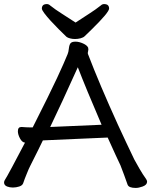

<svg xmlns="http://www.w3.org/2000/svg" viewBox="-27 -916 744 945"><path d="M502 -892Q510 -886 510 -874Q510 -855 422 -769Q402 -750 390 -738Q383 -731 369.5 -727.5Q356 -724 342.5 -724Q329 -724 318 -727Q306 -730 300 -735Q261 -772 222 -814Q203 -835 191 -851Q179 -867 179 -874Q179 -886 187 -892Q193 -896 203 -896Q213 -896 220 -889Q245 -869 278.5 -848Q312 -827 345 -805Q378 -827 411 -848Q444 -869 469 -889Q476 -896 486 -896Q496 -896 502 -892ZM61 -270Q61 -291 78 -291H80Q104 -289 119 -289H134Q218 -455 254 -532.5Q290 -610 306 -650Q310 -659 312 -677.5Q314 -696 320.5 -703.5Q327 -711 344.5 -711Q362 -711 382 -702Q402 -693 407 -681V-680V-679Q409 -674 407 -666.5Q405 -659 405 -655L406 -650Q463 -501 553 -303Q595 -212 634 -131Q642 -116 659 -86.5Q676 -57 692 -35Q697 -27 697 -22Q697 -6 675 2Q656 9 641 9Q607 9 601 -7Q595 -25 584 -54.5Q573 -84 566 -102Q549 -137 503 -239Q380 -234 342 -232Q283 -229 184 -225Q169 -193 123 -102Q115 -87 104 -59Q94 -35 87 -14Q83 -3 67.5 2Q52 7 36.5 7Q21 7 8 2Q-7 -4 -7 -18Q-7 -25 -2 -32Q2 -37 34 -96.5Q66 -156 96 -214Q82 -215 71.5 -234.5Q61 -254 61 -270ZM356 -585Q274 -403 220 -291L473 -302Q396 -481 356 -585Z"/></svg>

Font: Moon Stars Kai
Style: Bold
Weight: 700
Designer: GuiWonder
Version: Version 1.101